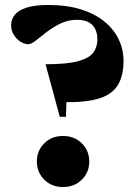

<svg xmlns="http://www.w3.org/2000/svg" viewBox="-20 -740 558 771"><path d="M173.5 -720Q249.5 -720 306 -702Q362.5 -684 400.2 -652.8Q438 -621.5 457 -581.2Q476 -541 476 -495.5Q476 -434 452 -396.5Q428 -359 373.5 -343.2Q319 -327.5 227 -330L249.5 -429L245 -271H220L163 -482Q248.5 -482 293.5 -494.2Q338.5 -506.5 354.8 -529Q371 -551.5 371 -581Q371 -606.5 362 -624.2Q353 -642 335 -651.2Q317 -660.5 288.5 -660.5Q254 -660.5 223.5 -645.8Q193 -631 168 -611.8Q143 -592.5 124.2 -577.5Q105.5 -562.5 93.5 -562.5Q78 -562.5 62 -572.8Q46 -583 35.2 -600.5Q24.5 -618 24.5 -638Q24.5 -661.5 39 -680Q53.5 -698.5 86.2 -709.2Q119 -720 173.5 -720ZM233 -194Q279 -194 308.8 -164.2Q338.5 -134.5 338.5 -91.5Q338.5 -48.5 308.8 -18.8Q279 11 233 11Q187 11 157.5 -18.8Q128 -48.5 128 -91.5Q128 -134.5 157.5 -164.2Q187 -194 233 -194Z"/></svg>

Font: Newsreader 60pt ExtraBold
Style: Regular
Weight: 800
Designer: Hugues Gentile
Foundry: Production Type
Version: Version 1.003